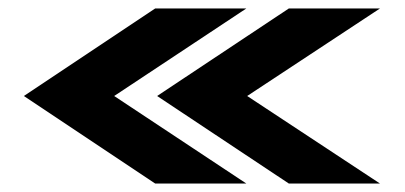

<svg xmlns="http://www.w3.org/2000/svg" viewBox="-20 -474 957 454"><path d="M347 -40 36.5 -247 347 -454H562.5L250 -247L562.5 -40ZM663 -40 351.5 -247 663 -454H878.5L564.5 -247L878.5 -40Z"/></svg>

Font: Anybody UltraExpanded Regular
Style: Bold
Weight: 700
Width: 9
Designer: Tyler Finck
Foundry: Etcetera Type Company
Version: Version 1.010; ttfautohint (v1.8.3) -l 8 -r 50 -G 200 -x 14 